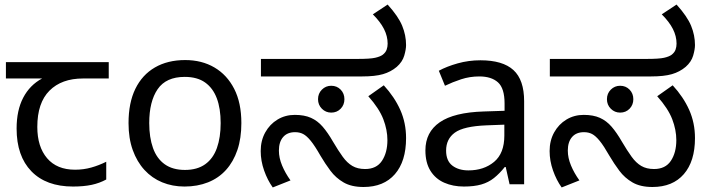

<svg xmlns="http://www.w3.org/2000/svg" viewBox="-20 -810 3114 844"><path d="M301 10Q183 10 118 -57Q53 -124 53 -245Q53 -325 82 -380.5Q111 -436 165 -465H6V-537H458V-465H345Q251 -465 197.5 -411.5Q144 -358 144 -252Q144 -165 187 -114.5Q230 -64 310 -64Q347 -64 381 -73.5Q415 -83 447 -99V-21Q418 -5 383 2.5Q348 10 301 10Z M1041 -269Q1041 -202 1023.5 -150.5Q1006 -99 973.5 -63Q941 -27 894.5 -8.5Q848 10 791 10Q738 10 693 -8.5Q648 -27 615 -63Q582 -99 563.5 -150.5Q545 -202 545 -269Q545 -358 575 -419.5Q605 -481 661 -513.5Q717 -546 794 -546Q867 -546 922.5 -513.5Q978 -481 1009.5 -419.5Q1041 -358 1041 -269ZM636 -269Q636 -206 652.5 -159.5Q669 -113 704 -88Q739 -63 793 -63Q847 -63 882 -88Q917 -113 933.5 -159.5Q950 -206 950 -269Q950 -333 933 -378Q916 -423 881.5 -447.5Q847 -472 792 -472Q710 -472 673 -418Q636 -364 636 -269Z M1578 12Q1525 12 1490.5 -8Q1456 -28 1432.5 -59.5Q1409 -91 1389 -125Q1364 -169 1346 -191Q1328 -213 1312.5 -221Q1297 -229 1277 -229Q1243 -229 1224.5 -207.5Q1206 -186 1206 -148Q1206 -116 1220 -82.5Q1234 -49 1257 -17L1179 14Q1156 -18 1141 -60.5Q1126 -103 1126 -146Q1126 -192 1146 -228Q1166 -264 1200 -284.5Q1234 -305 1276 -305Q1318 -305 1347 -292Q1376 -279 1398.5 -253Q1421 -227 1444 -187Q1467 -148 1486.5 -121Q1506 -94 1529 -80.5Q1552 -67 1585 -67Q1635 -67 1659 -103Q1683 -139 1683 -194Q1683 -239 1665 -286Q1647 -333 1599 -387L1667 -435Q1714 -384 1739.5 -327Q1765 -270 1765 -203Q1765 -101 1716 -44.5Q1667 12 1578 12ZM1436 -315Q1412 -315 1395 -332Q1378 -349 1378 -374Q1378 -399 1395 -416Q1412 -433 1436 -433Q1461 -433 1477.5 -416Q1494 -399 1494 -374Q1494 -349 1477.5 -332Q1461 -315 1436 -315ZM1127 -474V-551H1553Q1607 -551 1629 -556Q1651 -561 1662 -569Q1675 -579 1679.5 -591.5Q1684 -604 1684 -618Q1684 -651 1668 -682.5Q1652 -714 1619 -747L1684 -790Q1731 -738 1748 -696.5Q1765 -655 1765 -612Q1765 -593 1757 -565.5Q1749 -538 1724 -516Q1698 -494 1663.5 -484Q1629 -474 1572 -474Z M2092 -545Q2190 -545 2237 -502Q2284 -459 2284 -365V0H2220L2203 -76H2199Q2176 -47 2151.5 -27.5Q2127 -8 2095.5 1Q2064 10 2019 10Q1971 10 1932.5 -7Q1894 -24 1872 -59.5Q1850 -95 1850 -149Q1850 -229 1913 -272.5Q1976 -316 2107 -320L2198 -323V-355Q2198 -422 2169 -448Q2140 -474 2087 -474Q2045 -474 2007 -461.5Q1969 -449 1936 -433L1909 -499Q1944 -518 1992 -531.5Q2040 -545 2092 -545ZM2118 -259Q2018 -255 1979.5 -227Q1941 -199 1941 -148Q1941 -103 1968.5 -82Q1996 -61 2039 -61Q2107 -61 2152 -98.5Q2197 -136 2197 -214V-262Z M2848 12Q2795 12 2760.5 -8Q2726 -28 2702.5 -59.5Q2679 -91 2659 -125Q2634 -169 2616 -191Q2598 -213 2582.5 -221Q2567 -229 2547 -229Q2513 -229 2494.5 -207.5Q2476 -186 2476 -148Q2476 -116 2490 -82.5Q2504 -49 2527 -17L2449 14Q2426 -18 2411 -60.5Q2396 -103 2396 -146Q2396 -192 2416 -228Q2436 -264 2470 -284.5Q2504 -305 2546 -305Q2588 -305 2617 -292Q2646 -279 2668.5 -253Q2691 -227 2714 -187Q2737 -148 2756.5 -121Q2776 -94 2799 -80.5Q2822 -67 2855 -67Q2905 -67 2929 -103Q2953 -139 2953 -194Q2953 -239 2935 -286Q2917 -333 2869 -387L2937 -435Q2984 -384 3009.5 -327Q3035 -270 3035 -203Q3035 -101 2986 -44.5Q2937 12 2848 12ZM2706 -315Q2682 -315 2665 -332Q2648 -349 2648 -374Q2648 -399 2665 -416Q2682 -433 2706 -433Q2731 -433 2747.5 -416Q2764 -399 2764 -374Q2764 -349 2747.5 -332Q2731 -315 2706 -315ZM2397 -474V-551H2823Q2877 -551 2899 -556Q2921 -561 2932 -569Q2945 -579 2949.5 -591.5Q2954 -604 2954 -618Q2954 -651 2938 -682.5Q2922 -714 2889 -747L2954 -790Q3001 -738 3018 -696.5Q3035 -655 3035 -612Q3035 -593 3027 -565.5Q3019 -538 2994 -516Q2968 -494 2933.5 -484Q2899 -474 2842 -474Z"/></svg>

Font: lkannada85
Style: Book
Weight: 400
Designer: Jelle Bosma - Monotype Design Team
Foundry: Monotype Imaging Inc.
Version: Version 2.003